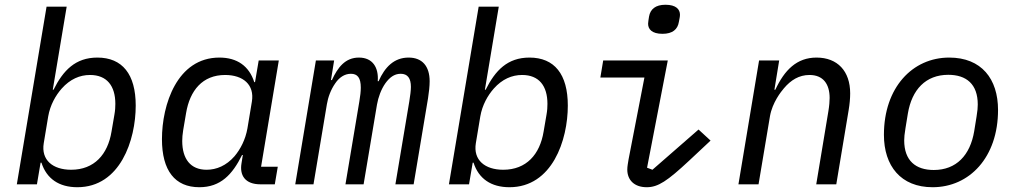

<svg xmlns="http://www.w3.org/2000/svg" viewBox="-20 -768 4241 800"><path d="M50.1 0H133.9L149.1 -90.2H152.7C174 -23.4 225.9 12.1 302.2 12.1C480.8 12.1 545.5 -184.3 545.5 -328.1C545.5 -458.8 489.7 -528.1 385.7 -528.1C294.4 -528.1 243.3 -474.8 203.1 -394.2H199.9L257.8 -740.1H174ZM162.3 -171.5 180.8 -282.7C188.9 -330.3 212 -370.7 237.2 -399.1C272 -438.2 312.5 -455.6 355.1 -455.6C425.4 -455.6 460.6 -410.2 460.6 -335.2C460.6 -322.1 459.9 -307.9 456.7 -290.1L444.6 -219.5C429 -124.6 372.9 -60.7 276.3 -60.7C200.3 -60.7 150.6 -100.9 162.3 -171.5Z M810.7 12.1C899.5 12.1 948.5 -41.2 988.6 -122.2H991.8L986.2 -87C978 -38 1000.7 0 1065.3 0H1125L1137.4 -73.2H1067.8L1141.7 -516H1057.9L1042.6 -425.8H1039.4C1018.1 -492.5 968.4 -528.1 894.2 -528.1C717.7 -528.1 654.8 -331.7 654.8 -188.2C654.8 -57.2 708.8 12.1 810.7 12.1ZM739.3 -180.8C739.3 -193.9 740.4 -208.1 743.3 -225.9L755.3 -296.5C771 -391.3 823.9 -455.6 918 -455.6C992.9 -455.6 1041.2 -415.1 1029.5 -344.5L1011 -233.3C1002.8 -186.4 981.9 -146.3 957 -116.8C922.9 -77.8 882.1 -60.7 840.9 -60.7C773.8 -60.7 739.3 -105.8 739.3 -180.8Z M1286.2 0 1342 -333.5C1346.6 -362.2 1358.3 -394.5 1377.1 -421.2C1393.1 -444.6 1415.1 -460.6 1442.1 -460.6C1469.5 -460.6 1483.3 -443.9 1483.3 -403.1C1483.3 -387.1 1481.2 -368.6 1477.3 -345.5L1419.4 0H1495L1550.8 -332.4C1556.1 -362.6 1567.8 -395.6 1585.9 -421.2C1602.6 -444.2 1622.2 -460.6 1649.5 -460.6C1678.6 -460.6 1692.1 -441.8 1692.1 -405.9C1692.1 -392 1689.3 -368.6 1685.4 -345.5L1627.5 0H1703.5L1763.5 -358.7C1767.4 -382.8 1770.2 -410.2 1770.2 -429.3C1770.2 -492.2 1739.3 -528.1 1682.5 -528.1C1622.2 -528.1 1583.5 -488.6 1557.5 -429.7H1554C1558.2 -486.9 1532.7 -528.1 1475.5 -528.1C1418.3 -528.1 1387.1 -486.9 1362.9 -434.3H1359L1372.2 -516H1296.2L1210.2 0Z M1850.5 0H1934.3L1949.6 -90.2H1953.1C1974.4 -23.4 2026.3 12.1 2102.6 12.1C2281.2 12.1 2345.9 -184.3 2345.9 -328.1C2345.9 -458.8 2290.1 -528.1 2186.1 -528.1C2094.8 -528.1 2043.7 -474.8 2003.6 -394.2H2000.4L2058.2 -740.1H1974.4ZM1962.7 -171.5 1981.2 -282.7C1989.3 -330.3 2012.4 -370.7 2037.6 -399.1C2072.4 -438.2 2112.9 -455.6 2155.5 -455.6C2225.9 -455.6 2261 -410.2 2261 -335.2C2261 -322.1 2260.3 -307.9 2257.1 -290.1L2245 -219.5C2229.4 -124.6 2173.3 -60.7 2076.7 -60.7C2000.7 -60.7 1951 -100.9 1962.7 -171.5Z M2740.4 -627.1C2782.3 -627.1 2803.6 -645.6 2808.6 -676.5C2811.1 -689.6 2813.2 -698.5 2813.2 -706.7C2813.2 -728.7 2797.2 -748.2 2752.8 -748.2C2711.3 -748.2 2689.6 -729.8 2684.3 -698.9C2682.5 -685.7 2680.4 -676.8 2680.4 -669C2680.4 -646.7 2696 -627.1 2740.4 -627.1ZM2481.5 -445H2665.1L2599.1 -104.4C2596.9 -90.2 2593.7 -74.9 2593.7 -61.4C2593.7 -18.5 2622.2 12.1 2674.7 12.1C2721.9 12.1 2760.3 -13.5 2852.3 -99.4L2940.7 -182.2L2890.6 -228.3L2698.5 -60.7L2676.1 -69.2L2762.4 -516H2493.3Z M3140.6 0 3188.2 -283.7C3198.2 -341.3 3234.7 -386.4 3246.4 -400.2C3274.9 -433.9 3308.9 -455.6 3353 -455.6C3409.8 -455.6 3436.8 -418 3436.8 -359.7C3436.8 -347.3 3435.4 -327.4 3431.5 -304L3381 0H3464.5L3516 -308.9C3520.2 -333.8 3522.4 -358.3 3522.4 -378.9C3522.4 -471.9 3469.5 -528.1 3382.1 -528.1C3299.7 -528.1 3248.6 -475.9 3210.6 -394.2H3206.7L3226.6 -516H3142.8L3056.8 0Z M3865.8 12.1C4019.5 12.1 4138.5 -112.6 4138.5 -309.7C4138.5 -439.3 4069.6 -528.1 3935 -528.1C3782 -528.1 3663 -403.4 3663 -206.3C3663 -76.7 3733.3 12.1 3865.8 12.1ZM3747.5 -183.2C3747.5 -195.3 3748.9 -210.6 3752.8 -233.7L3762.8 -295.1C3779.5 -394.5 3837 -456.3 3931.1 -456.3C4006.4 -456.3 4054 -417.6 4054 -332.7C4054 -320.7 4052.9 -305.4 4049 -282.3L4039.1 -220.9C4022.4 -121.4 3964.8 -59.7 3870.7 -59.7C3795.5 -59.7 3747.5 -98.4 3747.5 -183.2Z"/></svg>

Font: Margiela Mono Italic Text It
Style: Regular
Weight: 400
Designer: Mike Abbink, Paul van der Laan, Pieter van Rosmalen
Foundry: Bold Monday
Version: Version 2.003 2021